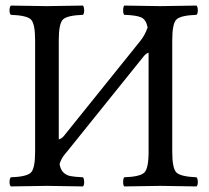

<svg xmlns="http://www.w3.org/2000/svg" viewBox="-20 -667 750 689"><path d="M598.1 -122.1Q598.1 -62 613.5 -47.6Q628.9 -33.2 685.1 -30.8Q689.9 -25.9 689.9 -13.9Q689.9 -2 685.1 2Q585 0 556.2 0Q523.9 0 425.8 2Q421.9 -2 421.9 -13.9Q421.9 -25.9 425.8 -30.8Q481.9 -32.7 497.6 -47.4Q513.2 -62 513.2 -122.1V-478Q503.9 -475.1 495.6 -464.8L222.2 -125Q220.2 -122.6 214.1 -115.2Q208 -107.9 205.8 -104.5Q203.6 -101.1 200 -94Q196.3 -86.9 193.8 -78.1Q197.3 -58.1 207.5 -48.1Q217.8 -38.1 232.4 -35.2Q247.1 -32.2 277.8 -30.8Q281.7 -25.9 282 -13.9Q282.2 -2 277.8 2Q177.7 0 148.9 0Q116.7 0 19 2Q14.2 -2 14.2 -13.9Q14.2 -25.9 19 -30.8Q75.2 -32.7 90.6 -47.4Q106 -62 106 -122.1V-522.9Q106 -583 90.6 -597.4Q75.2 -611.8 19 -613.8Q14.2 -617.7 14.2 -629.9Q14.2 -642.1 19 -647Q119.1 -645 147.9 -645Q180.2 -645 277.8 -647Q281.7 -642.1 282 -630.1Q282.2 -618.2 277.8 -613.8Q221.7 -611.8 206.3 -597.4Q190.9 -583 190.9 -522.9V-167Q198.2 -167.5 208.5 -178.2L483.4 -520Q500 -540.5 509.8 -568.4Q504.4 -596.2 487.5 -604.2Q470.7 -612.3 425.8 -613.8Q421.9 -617.7 421.9 -629.9Q421.9 -642.1 425.8 -647Q525.9 -645 555.2 -645Q587.4 -645 685.1 -647Q689.9 -642.1 689.9 -630.1Q689.9 -618.2 685.1 -613.8Q628.9 -611.8 613.5 -597.4Q598.1 -583 598.1 -522.9Z"/></svg>

Font: Linux Libertine Capitals
Style: Small Caps
Weight: 400
Designer: Philipp H. Poll
Foundry: Philipp H. Poll
Version: Version 5.1.3